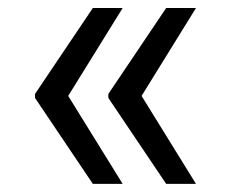

<svg xmlns="http://www.w3.org/2000/svg" viewBox="-20 -534 580 476"><path d="M284.1 -78.1 149.1 -296.2 284.1 -514.2H210.2L66.8 -301.1V-291.2L210.2 -78.1ZM465.9 -78.1 331 -296.2 465.9 -514.2H392L248.6 -301.1V-291.2L392 -78.1Z"/></svg>

Font: Inter-Regular
Style: Regular
Weight: 500
Designer: Rasmus Andersson
Foundry: rsms
Version: ""